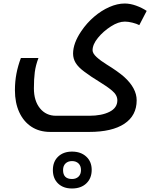

<svg xmlns="http://www.w3.org/2000/svg" viewBox="-20 -511 894 1093"><path d="M266 240Q204 240 159 210.5Q114 181 89.5 127.5Q65 74 65 3Q65 -47 73.5 -91.5Q82 -136 99 -181H199Q183 -139 178 -100Q173 -61 173 -8Q173 63 207.5 105.5Q242 148 299 148H488Q559 148 603.5 125.5Q648 103 648 60Q648 30 618 5Q588 -20 548 -44Q494 -77 460 -103Q426 -128 411 -152.5Q396 -177 396 -206Q396 -265 443 -334Q474 -380 515.5 -415.5Q557 -451 602.5 -471Q648 -491 690 -491Q721 -491 754.5 -479Q788 -467 815 -449L773 -368Q758 -376 734 -382Q710 -388 691 -388Q654 -388 612 -361Q568 -333 537.5 -295.5Q507 -258 507 -225Q507 -207 530 -186Q553 -165 587 -144Q649 -106 686 -74Q758 -9 758 60Q758 147 688 193.5Q618 240 488 240ZM390 562Q340 562 310.5 533.5Q281 505 281 457Q281 409 311 380.5Q341 352 390 352Q440 352 471 380.5Q502 409 502 456Q502 504 471.5 533Q441 562 390 562ZM390 508Q413 508 427 494.5Q441 481 441 457Q441 433 427 419.5Q413 406 390 406Q367 406 353 419.5Q339 433 339 457Q339 508 390 508Z"/></svg>

Font: Noto Kufi Arabic Medium
Style: Regular
Weight: 500
Designer: Monotype Design Team, David Williams, Khaled Hosny
Foundry: Google LLC
Version: Version 2.109; ttfautohint (v1.8.4.7-5d5b)